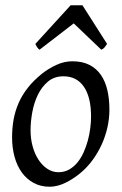

<svg xmlns="http://www.w3.org/2000/svg" viewBox="-20 -690 462 730"><path d="M326.2 -246.1Q326.2 -320.8 298.8 -360.4Q271.5 -399.9 221.2 -399.9Q186 -399.9 162.1 -379.6Q138.2 -359.4 123.5 -328.6Q108.9 -297.9 102.5 -262Q96.2 -226.1 96.2 -194.8Q96.2 -162.1 104.2 -133.1Q112.3 -104 126.7 -82.3Q141.1 -60.5 160.4 -47.9Q179.7 -35.2 202.1 -35.2Q224.6 -35.2 242.4 -45.2Q260.3 -55.2 274.2 -72Q288.1 -88.9 297.9 -110.6Q307.6 -132.3 314 -155.8Q320.3 -179.2 323.2 -202.6Q326.2 -226.1 326.2 -246.1ZM396 -272.9Q396 -240.2 388.7 -206.8Q381.3 -173.3 367.2 -141.8Q353 -110.4 332.3 -81.8Q311.5 -53.2 284.2 -30.8Q271.5 -20.5 257.3 -11.2Q243.2 -2 228.5 5.1Q213.9 12.2 198.7 16.1Q183.6 20 168.9 20Q134.8 20 108.2 5.6Q81.5 -8.8 63.2 -33.9Q44.9 -59.1 35.4 -93.5Q25.9 -127.9 25.9 -168Q25.9 -203.1 31.7 -235.6Q37.6 -268.1 50.8 -298.3Q64 -328.6 85.9 -356.4Q107.9 -384.3 140.1 -410.2Q165 -429.7 194.8 -443.4Q224.6 -457 254.9 -457Q293 -457 319.8 -443.4Q346.7 -429.7 363.5 -405.3Q380.4 -380.9 388.2 -347.2Q396 -313.5 396 -272.9ZM387.2 -522.9Q380.4 -513.2 376.7 -508.8Q373 -504.4 365.2 -501L260.3 -601.1L130.4 -501Q126 -503.9 122.6 -508.5Q119.1 -513.2 114.3 -522.9L248.5 -669.9H293.5L387.2 -522.9Z"/></svg>

Font: GentiumAlt
Style: Italic
Weight: 400
Italic angle: -7°
Designer: J. Victor Gaultney
Version: Version 1.02; 2005; OFL release